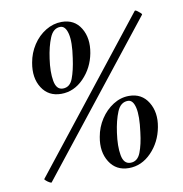

<svg xmlns="http://www.w3.org/2000/svg" viewBox="-68 -624 663 697"><g transform="rotate(-10 263.0 -275.0)"><path d="M67 9Q66 10 59.5 6.5Q53 3 47.5 -2Q42 -7 43 -8L472 -552Q474 -555 480.5 -550.5Q487 -546 492.5 -541Q498 -536 496 -534ZM353 6Q306 6 282 -32Q258 -70 268 -124Q274 -159 293 -188Q312 -217 339.5 -234.5Q367 -252 398 -252Q445 -252 468.5 -213.5Q492 -175 482 -122Q472 -68 436 -31Q400 6 353 6ZM362 -12Q388 -12 399.5 -41.5Q411 -71 416 -115Q424 -174 417 -204.5Q410 -235 391 -235Q364 -235 351 -203.5Q338 -172 332 -128Q325 -79 331 -45.5Q337 -12 362 -12ZM158 -302Q111 -302 87 -339.5Q63 -377 73 -432Q79 -467 98 -496Q117 -525 145 -542Q173 -559 204 -559Q251 -559 274 -521Q297 -483 287 -429Q277 -376 241 -339Q205 -302 158 -302ZM167 -320Q193 -320 204 -349Q215 -378 221 -422Q230 -481 222.5 -511.5Q215 -542 196 -542Q170 -542 157 -510.5Q144 -479 138 -435Q131 -387 137 -353.5Q143 -320 167 -320Z"/></g></svg>

Font: Cormorant Garamond Light SemiBold
Style: Italic
Weight: 600
Italic angle: -10°
Version: Version 4.001